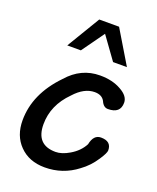

<svg xmlns="http://www.w3.org/2000/svg" viewBox="-151 -908 826 1008"><g transform="rotate(20 261.5 -404.0)"><path d="M332.8 -544.1Q401 -544.1 449.7 -516.4Q498.5 -489.7 498.5 -452.3Q498.5 -392.3 429.2 -392.3Q404.1 -392.3 390.8 -423.6Q375.4 -452.3 334.9 -452.3Q276.4 -452.3 222.6 -392.3Q139 -308.7 139 -202.1Q139 -86.7 247.7 -86.7Q282.6 -86.7 324.1 -111.3Q372.3 -139.5 394.9 -183.1Q406.2 -239.5 447.2 -239.5Q505.6 -239.5 505.6 -188.7Q505.6 -173.8 479 -133.8Q446.7 -84.1 401.5 -51.8Q322.6 9.2 221.5 9.2Q133.8 9.2 80.5 -45.6Q28.7 -98.5 28.7 -184.1Q28.7 -331.8 151.8 -459Q226.2 -544.1 331.3 -544.1ZM448.2 -633.3H370.8L280.5 -758.5L190.8 -633.3H114.9L226.2 -818.5H336.9Z"/></g></svg>

Font: Myanmar Handwriting
Style: Regular
Weight: 400
Designer: Khon Soe Zaw Thu
Foundry: PaOh Unicode khonsoezawthu@gmail.com and @hotmail.com
Version: Version 1.30 November 9, 2016